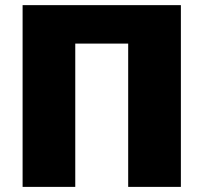

<svg xmlns="http://www.w3.org/2000/svg" viewBox="-20 -731 796 751"><path d="M68.4 0H274.4V-560.5H481.4V0H687.5V-710.9H68.4Z"/></svg>

Font: Roboto Flex
Style: wght 1000 wdth 100 opsz 14.0 GRAD 0.00 slnt 0.00 XTRA 468 XOPQ 96 YOPQ 79 YTLC 514 YTUC 712 YTAS 750 YTDE -203.00 YTFI 738
Weight: 1000
Designer: Berlow after Robertson
Foundry: Google
Version: Version 3.100